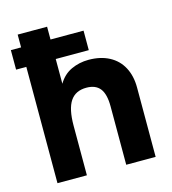

<svg xmlns="http://www.w3.org/2000/svg" viewBox="-105 -783 780 870"><g transform="rotate(-15 285.0 -348.5)"><path d="M57.5 -545.5H9.5V-637H57.5V-697H195.5V-637H350.5V-545.5H195.5V-429.5Q218.5 -468.5 256.2 -486Q294 -503.5 337.5 -503.5Q393.5 -503.5 434.2 -482Q475 -460.5 496.5 -420.2Q518 -380 518 -325V0H380V-274Q380 -331 359.5 -357.5Q339 -384 295.5 -384Q244.5 -384 220 -347.5Q195.5 -311 195.5 -233V0H57.5Z"/></g></svg>

Font: HK Grotesk ExtraBold
Style: Regular
Weight: 800
Designer: Alfredo Marco Pradil
Foundry: Hanken Design Co.
Version: Version 3.001